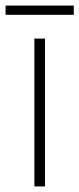

<svg xmlns="http://www.w3.org/2000/svg" viewBox="-41 -667 284 687"><path d="M120 0H82V-529H120ZM223 -647V-614H-21V-647Z"/></svg>

Font: Noto Sans Sinhala UI SemiCondensed ExtraLight
Style: Regular
Weight: 200
Width: 4
Designer: Jelle Bosma - Monotype Design Team
Foundry: Monotype Imaging Inc.
Version: Version 2.006; ttfautohint (v1.8.4.7-5d5b)